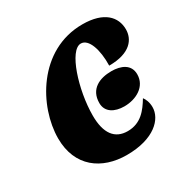

<svg xmlns="http://www.w3.org/2000/svg" viewBox="-133 -662 768 788"><g transform="rotate(-30 251.5 -268.0)"><path d="M249 10C379 10 438 -52 438 -108C438 -131 430 -149 422 -159C396 -116 364 -73 301 -73C240 -73 208 -116 208 -200C208 -321 259 -481 313 -481C350 -481 371 -419 369 -344C471 -344 503 -393 503 -439C503 -498 460 -546 358 -546C150 -546 38 -339 38 -190C38 -56 131 10 249 10ZM340 -168C396 -168 451 -198 451 -256C451 -303 410 -320 365 -320C310 -320 257 -298 257 -231C257 -188 294 -168 340 -168Z"/></g></svg>

Font: Noto Serif Condensed Black
Style: Italic
Weight: 900
Width: 3
Italic angle: -12°
Designer: Monotype Design Team
Foundry: Monotype Imaging Inc.
Version: Version 2.013